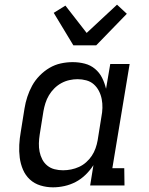

<svg xmlns="http://www.w3.org/2000/svg" viewBox="-20 -794 640 822"><path d="M207 8Q179 8 153 0Q127 -8 108 -25.5Q89 -43 78.5 -67.5Q68 -92 64.5 -119Q61 -146 62.5 -174Q64 -202 69 -230L85 -330Q89 -355 97 -379.5Q105 -404 117.5 -427Q130 -450 149.5 -470Q169 -490 192 -503.5Q215 -517 240.5 -522.5Q266 -528 291 -528Q318 -528 343 -521.5Q368 -515 387 -499Q406 -483 417 -461Q428 -439 434 -414L452 -520H535L461 -74H512L513 0H366L380 -87Q366 -65 346.5 -46Q327 -27 304 -15Q281 -3 256 2.5Q231 8 207 8ZM250 -65Q267 -65 284.5 -68.5Q302 -72 318.5 -79.5Q335 -87 349 -99.5Q363 -112 373 -127Q383 -142 389 -159Q395 -176 398 -193L414 -293Q418 -313 418.5 -332Q419 -351 415.5 -369.5Q412 -388 403.5 -404.5Q395 -421 381.5 -433Q368 -445 349.5 -450Q331 -455 312 -455Q295 -455 277 -451Q259 -447 242.5 -438Q226 -429 212.5 -415.5Q199 -402 189.5 -386Q180 -370 174.5 -352.5Q169 -335 166 -318L150 -218Q147 -199 146.5 -180.5Q146 -162 149.5 -144.5Q153 -127 161 -111.5Q169 -96 182.5 -85Q196 -74 213.5 -69.5Q231 -65 250 -65ZM294 -600 210 -739 260 -770 351 -653 481 -774 523 -735 392 -600Z"/></svg>

Font: Iosevka Plex Etoile
Style: Italic
Weight: 400
Italic angle: -9°
Designer: Belleve Invis
Foundry: Belleve Invis
Version: Version 25.1.1; ttfautohint (v1.8.4)